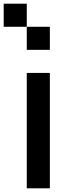

<svg xmlns="http://www.w3.org/2000/svg" viewBox="-20 -1020 415 1040"><path d="M125 0V-625H250V0ZM125 -750V-875H0V-1000H125V-875H250V-750Z"/></svg>

Font: Silkscreen
Style: Regular
Weight: 400
Designer: Jason Kottke
Foundry: Jason Kottke
Version: Version 1.001; ttfautohint (v1.8.4.7-5d5b)